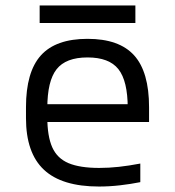

<svg xmlns="http://www.w3.org/2000/svg" viewBox="-20 -672 640 702"><path d="M342 10Q206 10 140.5 -51.5Q75 -113 75 -240V-280Q75 -409 129.5 -469.5Q184 -530 300 -530Q416 -530 470.5 -469.5Q525 -409 525 -280V-226H119V-291H471L447 -268V-277Q447 -376 413 -419Q379 -462 300 -462Q221 -462 187 -419Q153 -376 153 -277V-243Q153 -174 171 -133.5Q189 -93 230.5 -75.5Q272 -58 343 -58Q378 -58 414.5 -62Q451 -66 493 -74V-6Q458 1 419 5.5Q380 10 342 10ZM125 -588V-652H475V-588Z"/></svg>

Font: M PLUS Code Latin Expanded
Style: Regular
Weight: 400
Width: 7
Designer: Coji Morishita
Foundry: UNDERFOREST DESIGN
Version: Version 1.002; ttfautohint (v1.8.3)